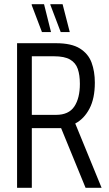

<svg xmlns="http://www.w3.org/2000/svg" viewBox="-20 -891 515 911"><path d="M61 0V-686H246Q319 -686 359 -661Q399 -636 414.5 -594Q430 -552 430 -499Q430 -424 404.5 -375.5Q379 -327 337 -305L462 0H386L270 -283H131V0ZM131 -346H246Q306 -346 332.5 -385.5Q359 -425 359 -493Q359 -535 349 -564Q339 -593 312.5 -608.5Q286 -624 236 -624H131ZM268 -739 219 -868V-871H277L311 -739ZM179 -739 130 -868 131 -871H189L222 -739Z"/></svg>

Font: Archivo ExtraCondensed Light
Style: Regular
Weight: 300
Width: 2
Designer: Hector Gatti
Foundry: Omnibus-Type
Version: Version 2.001